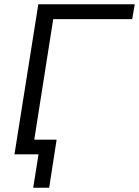

<svg xmlns="http://www.w3.org/2000/svg" viewBox="-20 -725 653 902"><path d="M48 0 160 -705H613L601 -635H230L141 -69H246L211 157H136L161 0Z"/></svg>

Font: Mulish
Style: Italic
Weight: 400
Italic angle: -9°
Designer: Vernon Adams
Foundry: Vernon Adams
Version: Version 3.603; ttfautohint (v1.8.3)